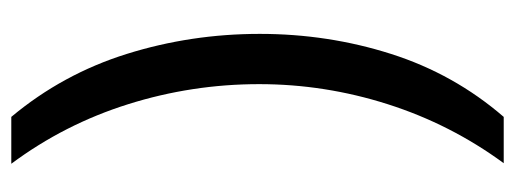

<svg xmlns="http://www.w3.org/2000/svg" viewBox="-306 -448 912 340"><g transform="rotate(-90 150.0 -278.0)"><path d="M260 -274Q260 -153 224.5 -41.5Q189 70 113 158H31Q100 64 135.5 -47.5Q171 -159 171 -275Q171 -394 135.5 -507Q100 -620 30 -714H113Q189 -623 224.5 -509.5Q260 -396 260 -274Z"/></g></svg>

Font: Noto Sans Vithkuqi
Style: Regular
Weight: 400
Version: Version 1.001